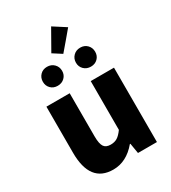

<svg xmlns="http://www.w3.org/2000/svg" viewBox="-241 -1136 1135 1272"><g transform="rotate(-30 327.0 -500.0)"><path d="M243 14Q66 14 66 -217V-569H244V-239Q244 -182 260 -159Q275 -138 310 -138Q340 -138 361 -151Q382 -164 405 -196V-569H583V-284V0H438L425 -78H421Q344 14 243 14ZM201 -651Q169 -651 148.5 -671.5Q128 -692 128 -723Q128 -754 148.5 -775Q169 -796 201 -796Q233 -796 254 -775Q275 -754 275 -723Q275 -692 254 -671.5Q233 -651 201 -651ZM455 -651Q423 -651 402 -671.5Q381 -692 381 -723Q381 -754 402 -775Q423 -796 455 -796Q487 -796 507.5 -775Q528 -754 528 -723Q528 -692 507.5 -671.5Q487 -651 455 -651ZM338 -816 271 -859 359 -1014 454 -953 396 -884Z"/></g></svg>

Font: GenSekiGothic TW H
Style: Regular
Weight: 900
Version: Version 1.501;PS 1;hotconv 16.6.51;makeotf.lib2.5.65220